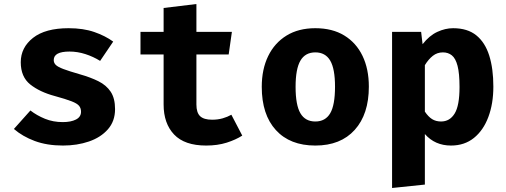

<svg xmlns="http://www.w3.org/2000/svg" viewBox="-20 -702 2502 949"><path d="M290.3 -98.5Q330.8 -98.5 355.6 -111.3Q380.5 -124.1 380.5 -149.7Q380.5 -167.2 370.8 -179Q361 -190.8 333.3 -201.5Q305.6 -212.3 251.3 -227.2Q176.4 -247.2 129.5 -284.6Q82.6 -322.1 82.6 -394.4Q82.6 -467.2 143.3 -514.9Q204.1 -562.6 319 -562.6Q391.8 -562.6 445.9 -543.8Q500 -525.1 539.5 -496.4L474.9 -401Q441 -422.1 402.1 -434.6Q363.1 -447.2 323.6 -447.2Q245.6 -447.2 245.6 -405.1Q245.6 -391.3 255.6 -381.3Q265.6 -371.3 293.3 -360.8Q321 -350.3 374.4 -334.9Q427.2 -320 466.4 -300.5Q505.6 -281 527.2 -248.5Q548.7 -215.9 548.7 -162.6Q548.7 -103.1 513.3 -62.8Q477.9 -22.6 419.5 -2.6Q361 17.4 291.3 17.4Q212.3 17.4 151.8 -5.1Q91.3 -27.7 48.7 -64.6L130.3 -155.9Q162.1 -131.3 202.3 -114.9Q242.6 -98.5 290.3 -98.5Z M1177.4 -31.8Q1145.6 -11.3 1100.5 3.1Q1055.4 17.4 999 17.4Q892.3 17.4 840.5 -37.2Q788.7 -91.8 788.7 -185.6V-432.8H674.4V-544.6H788.7V-662.6L950.8 -682.1V-544.6H1126.2L1110.3 -432.8H950.8V-185.6Q950.8 -145.1 969.2 -127.7Q987.7 -110.3 1028.2 -110.3Q1056.9 -110.3 1080.8 -117.2Q1104.6 -124.1 1123.6 -134.9Z M1538.5 -562.6Q1622.6 -562.6 1681.5 -526.7Q1740.5 -490.8 1771.8 -425.9Q1803.1 -361 1803.1 -273.8Q1803.1 -137.4 1733.3 -60Q1663.6 17.4 1538.5 17.4Q1413.3 17.4 1343.6 -59Q1273.8 -135.4 1273.8 -272.8Q1273.8 -359.5 1305.4 -424.6Q1336.9 -489.7 1396.2 -526.2Q1455.4 -562.6 1538.5 -562.6ZM1538.5 -443.1Q1488.7 -443.1 1464.9 -402.3Q1441 -361.5 1441 -272.8Q1441 -182.6 1464.9 -142.1Q1488.7 -101.5 1538.5 -101.5Q1588.2 -101.5 1612.1 -142.1Q1635.9 -182.6 1635.9 -273.8Q1635.9 -362.1 1612.1 -402.6Q1588.2 -443.1 1538.5 -443.1Z M2219.5 -562.6Q2290.8 -562.6 2334.4 -527.2Q2377.9 -491.8 2398.2 -427.2Q2418.5 -362.6 2418.5 -273.8Q2418.5 -189.7 2393.8 -123.8Q2369.2 -57.9 2322.6 -20.3Q2275.9 17.4 2209.2 17.4Q2129.7 17.4 2080 -39.5V210.3L1917.9 227.2V-544.6H2061.5L2068.7 -483.6Q2102.1 -526.2 2141.5 -544.4Q2181 -562.6 2219.5 -562.6ZM2169.2 -443.1Q2141 -443.1 2119.5 -426.2Q2097.9 -409.2 2080 -380V-150.3Q2096.9 -125.1 2115.6 -113.3Q2134.4 -101.5 2160 -101.5Q2203.1 -101.5 2227.2 -140.8Q2251.3 -180 2251.3 -271.8Q2251.3 -339.5 2241.5 -376.7Q2231.8 -413.8 2213.3 -428.5Q2194.9 -443.1 2169.2 -443.1Z"/></svg>

Font: Fira Code
Style: Bold
Weight: 700
Monospace: yes
Designer: Carrois Corporate, Edenspiekermann AG, Nikita Prokopov
Foundry: Carrois Corporate, Edenspiekermann AG, Nikita Prokopov
Version: Version 6.000; ttfautohint (v1.8.2) -l 8 -r 50 -G 200 -x 14 